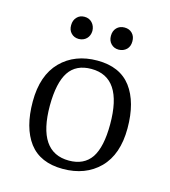

<svg xmlns="http://www.w3.org/2000/svg" viewBox="-92 -648 649 731"><g transform="rotate(15 232.5 -282.5)"><path d="M352.1 -529.3Q352.1 -509.8 340.3 -498Q328.1 -486.3 309.6 -485.8Q291 -485.8 279.3 -498Q267.6 -509.8 267.6 -529.3Q267.6 -548.8 279.3 -561Q291 -573.2 310.1 -573.2Q329.1 -573.2 340.8 -561Q352.5 -548.8 352.1 -529.3ZM194.8 -528.8Q194.3 -509.8 182.6 -498Q170.9 -486.3 152.3 -485.8Q133.8 -485.8 122.1 -498Q110.4 -509.8 110.8 -529.3Q110.8 -548.8 122.6 -561Q133.8 -573.2 152.3 -573.2Q170.9 -573.2 182.6 -560.5Q194.3 -547.9 194.8 -528.8ZM99.6 -369.6Q154.3 -424.8 243.2 -424.8Q332 -424.8 376 -366.7Q419.9 -308.1 419.9 -205.1Q419.9 -102.1 365.2 -46.9Q310.5 7.8 221.2 7.8Q132.3 7.8 88.4 -49.8Q44.9 -107.9 44.9 -210.9Q44.9 -314 99.6 -369.6ZM352.1 -203.1Q352.1 -388.2 229 -388.2Q168.9 -388.2 140.6 -345.7Q112.3 -303.2 111.8 -212.9Q111.8 -28.8 235.8 -28.8Q294.9 -28.8 323.7 -70.8Q352.1 -113.3 352.1 -203.1Z"/></g></svg>

Font: Yrsa-Light
Style: Regular
Weight: 300
Designer: Anna Giedrys (Yrsa+Rasa design), David Brezina (Yrsa art-direction, Rasa art-direction, design)
Foundry: Rosetta Type Foundry
Version: Version 1.001;PS 1.1;hotconv 1.0.88;makeotf.lib2.5.647800